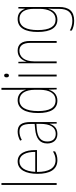

<svg xmlns="http://www.w3.org/2000/svg" viewBox="781 -1581 1041 2643"><g transform="rotate(-90 1301.5 -259.5)"><path d="M103 0V-760H77V0Z M402 -537C285 -537 230 -423 230 -263C230 -97 287 10 418 10C466 10 504 -2 539 -22V-51C496 -26 461 -15 418 -15C310 -15 255 -106 256 -271H557V-298C557 -424 516 -537 402 -537ZM402 -512C493 -512 533 -417 532 -295H257C265 -440 319 -512 402 -512Z M810 -537C769 -537 725 -524 687 -503L697 -480C740 -504 777 -512 810 -512C885 -512 917 -471 917 -351V-303L844 -296C720 -284 648 -234 648 -129C648 -53 689 10 779 10C865 10 901 -43 918 -96H920L922 0H943V-356C943 -486 902 -537 810 -537ZM844 -273 918 -279V-220C917 -98 878 -13 779 -13C713 -13 675 -55 675 -129C675 -219 734 -263 844 -273Z M1238 10C1327 10 1371 -50 1387 -108H1389L1392 0H1413V-760H1387V-511C1387 -483 1388 -456 1389 -425H1387C1373 -481 1325 -537 1244 -537C1131 -537 1067 -439 1067 -255C1067 -82 1124 10 1238 10ZM1240 -15C1138 -15 1094 -101 1094 -255C1094 -425 1147 -512 1244 -512C1336 -512 1387 -430 1387 -300V-234C1387 -100 1339 -15 1240 -15Z M1584 -723C1564 -723 1558 -706 1558 -690C1558 -672 1565 -657 1583 -657C1601 -657 1609 -671 1609 -691C1609 -707 1604 -723 1584 -723ZM1596 -527H1570V0H1596Z M1925 -537C1836 -537 1793 -475 1776 -416H1774L1772 -527H1752V0H1778V-308C1778 -445 1842 -513 1925 -513C1992 -513 2033 -468 2033 -359V0H2059V-366C2059 -485 2011 -537 1925 -537Z M2361 -537C2238 -537 2183 -432 2183 -260C2183 -78 2245 10 2352 10C2432 10 2483 -40 2501 -113H2504C2501 -72 2501 -47 2501 -14V32C2501 156 2450 216 2337 216C2283 216 2242 202 2203 181V209C2240 229 2283 241 2337 241C2471 241 2527 167 2527 32V-527H2506L2503 -439H2500C2481 -491 2442 -537 2361 -537ZM2361 -512C2464 -512 2501 -424 2501 -319V-229C2501 -129 2466 -15 2352 -15C2259 -15 2209 -95 2209 -260C2209 -413 2253 -512 2361 -512Z"/></g></svg>

Font: Noto Sans Malayalam Condensed Thin
Style: Regular
Weight: 100
Width: 3
Designer: Jelle Bosma - Monotype Design Team
Foundry: Monotype Imaging Inc.
Version: Version 2.104